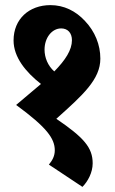

<svg xmlns="http://www.w3.org/2000/svg" viewBox="-20 -654 448 750"><path d="M302 76C323 55 342 20 342 -16C342 -78 307 -117 200 -190C304 -283 372 -344 372 -425C372 -479 351 -531 312 -572C276 -611 230 -634 177 -634C94 -634 33 -580 33 -496C33 -431 80 -373 140 -326C111 -301 79 -274 43 -244C162 -157 194 -113 194 -67C194 -45 185 -28 171 -11ZM154 -460C154 -507 183 -543 219 -543C245 -543 261 -525 261 -497C261 -459 236 -420 192 -375C167 -397 154 -429 154 -460Z"/></svg>

Font: Noto Serif Devanagari Condensed Black
Style: Regular
Weight: 900
Width: 3
Designer: Universal Thirst, Indian Type Foundry and the Monotype Design Team
Foundry: Monotype Imaging Inc.
Version: Version 2.004